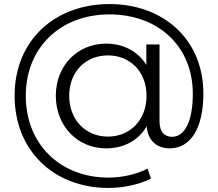

<svg xmlns="http://www.w3.org/2000/svg" viewBox="-20 -726 1073 946"><path d="M52 -254C52 14 243 200 515 200C586 200 667 183 724 154L707 105C651 134 578 149 515 149C274 149 107 -18 107 -254C107 -490 276 -655 519 -655C761 -655 930 -497 930 -264C930 -131 891 -52 828 -52C791 -52 766 -75 766 -128V-507H701V-406C660 -473 588 -511 503 -511C362 -511 255 -403 255 -254C255 -105 362 5 503 5C591 5 663 -35 703 -104C707 -36 751 5 816 5C920 5 982 -96 982 -265C982 -532 785 -706 519 -706C254 -706 52 -531 52 -254ZM512 -453C620 -453 702 -374 702 -254C702 -134 620 -53 512 -53C401 -53 321 -136 321 -254C321 -372 401 -453 512 -453Z"/></svg>

Font: Malon Grotesk
Style: Regular
Weight: 400
Designer: Julieta Ulanovsky
Foundry: Julieta Ulanovsky
Version: Version 7.200